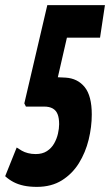

<svg xmlns="http://www.w3.org/2000/svg" viewBox="-32 -720 430 750"><path d="M-11.8 -31.7 33.2 -143.8Q42.7 -137.3 53.2 -131.3Q63.6 -125.3 77.4 -121.8Q91.1 -118.2 107.5 -118.2Q133.6 -118.2 151.3 -129.7Q168.9 -141.1 179.4 -159.4Q189.8 -177.7 194.4 -197.9Q199 -218 199 -234.7Q199 -259 193 -273.9Q187 -288.9 173.9 -296.3Q160.8 -303.7 140 -303.7H69.2L63 -316.1L152.8 -700H377.9L358.8 -572.9H229.4L193.9 -418.2L223.9 -416.8Q271.1 -414 298.8 -379.8Q326.5 -345.5 326.5 -272.7Q326.5 -224.4 314.3 -174.3Q302 -124.3 276.3 -82.7Q250.5 -41.1 209.7 -15.5Q168.8 10 111.9 10Q83.3 10 60.9 5.2Q38.5 0.4 20.9 -8.8Q3.2 -18.1 -11.8 -31.7Z"/></svg>

Font: Georama ExtraCondensed Thin
Style: Italic
Weight: 100
Width: 2
Italic angle: -9°
Designer: Jean-Baptiste Levee
Foundry: Production Type
Version: Version 1.001